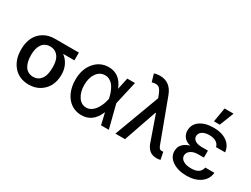

<svg xmlns="http://www.w3.org/2000/svg" viewBox="-61 -1360 2556 1954"><g transform="rotate(30 1216.5 -383.0)"><path d="M59.6 -258.3V-270Q59.6 -343.8 87.9 -401.9Q116.2 -460 171.9 -494.1Q227.5 -528.3 302.7 -528.3H584.5V-437H452.1Q494.6 -405.8 519.3 -356.7Q543.9 -307.6 543.9 -248.5V-238.8Q543.9 -171.9 516.4 -116Q488.8 -60.1 433.3 -25.1Q377.9 9.8 304.2 9.8Q190.9 9.8 125.2 -65.7Q59.6 -141.1 59.6 -258.3ZM175.3 -270V-258.3Q175.3 -221.2 182.6 -190.2Q189.9 -159.2 204.8 -134.3Q219.7 -109.4 245.1 -95.5Q270.5 -81.5 304.2 -81.5Q347.2 -81.5 376 -106.4Q404.8 -131.3 416.7 -169.7Q428.7 -208 428.7 -258.3V-270Q428.7 -316.9 416.5 -353.3Q404.3 -389.6 375.2 -413.3Q346.2 -437 302.7 -437Q270 -437 244.9 -423.6Q219.7 -410.2 204.8 -386.7Q189.9 -363.3 182.6 -334Q175.3 -304.7 175.3 -270Z M920.4 11.2Q853 10.7 800.8 -25.4Q748.5 -61.5 720 -126.2Q691.4 -190.9 691.4 -272.9Q691.4 -396 757.3 -474.4Q823.2 -552.7 924.8 -552.7Q1057.1 -552.7 1113.3 -410.6H1114.7L1143.6 -545.4H1233.9L1171.9 -272.9L1241.2 0H1149.9L1118.7 -133.3H1116.7Q1056.6 12.7 920.4 11.2ZM1085 -272.9V-273.9Q1079.6 -298.8 1073 -320.8Q1066.4 -342.8 1053.7 -370.1Q1041 -397.5 1025.4 -416.7Q1009.8 -436 985.6 -449.2Q961.4 -462.4 933.1 -462.4Q872.1 -462.4 834.2 -409.2Q796.4 -356 796.4 -272Q796.4 -188.5 832.8 -134.3Q869.1 -80.1 927.7 -80.1Q955.1 -80.1 979.2 -93.5Q1003.4 -106.9 1020 -127Q1036.6 -147 1050.5 -173.8Q1064.5 -200.7 1072.3 -224.4Q1080.1 -248 1085 -271.5Z M1803.2 7.8Q1710.9 7.8 1675.3 -90.3L1571.3 -387.2H1565.4L1431.6 0H1318.8L1515.6 -529.3L1499.5 -570.8Q1478.5 -623.5 1453.6 -637Q1428.7 -650.4 1377.4 -637.2L1351.6 -726.1Q1377.9 -737.3 1419.4 -737.3Q1542 -737.3 1589.8 -610.4L1769 -129.4Q1773.4 -117.2 1776.6 -110.6Q1779.8 -104 1785.2 -96.4Q1790.5 -88.9 1797.6 -85.7Q1804.7 -82.5 1814.9 -82.5Q1821.3 -82.5 1833 -84L1850.1 2Q1827.1 8.8 1803.2 7.8Z M2220.7 -284.7V-238.8H2151.9Q2100.1 -238.8 2067.1 -215.6Q2034.2 -192.4 2034.2 -155.8Q2034.2 -121.6 2068.1 -99.9Q2102.1 -78.1 2159.2 -78.1Q2215.3 -78.1 2245.4 -97.7Q2275.4 -117.2 2283.7 -158.2H2390.6Q2383.3 -80.6 2319.6 -35.4Q2255.9 9.8 2158.7 9.8Q2058.1 9.8 1992.7 -33.7Q1927.2 -77.1 1927.2 -147.9Q1927.2 -174.8 1936.8 -197.8Q1946.3 -220.7 1972.4 -241.9Q1998.5 -263.2 2039.1 -273.9Q1984.4 -289.6 1960.9 -321.5Q1937.5 -353.5 1937 -393.1Q1937.5 -467.8 1997.8 -510.3Q2058.1 -552.7 2157.7 -552.7Q2252.4 -552.7 2312.7 -510.3Q2373 -467.8 2380.9 -393.1H2273.9Q2267.1 -427.2 2235.8 -446.3Q2204.6 -465.3 2155.3 -465.3Q2103.5 -465.3 2073 -444.1Q2042.5 -422.9 2042 -389.2Q2042.5 -357.4 2070.8 -339.1Q2099.1 -320.8 2151.9 -320.8H2220.7ZM2124.5 -609.9 2153.3 -776.9H2258.8L2192.9 -609.9Z"/></g></svg>

Font: Karasuma Gothic
Style: Regular
Weight: 500
Designer: Rasmus Andersson / Ryoko Nishizuka
Foundry: Genbu
Version: Version 1.00